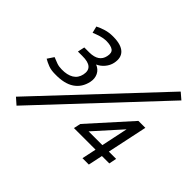

<svg xmlns="http://www.w3.org/2000/svg" viewBox="-185 -930 1194 1194"><g transform="rotate(45 412.0 -333.0)"><path d="M134 -249Q101 -249 76 -258.5Q51 -268 31 -280L59 -322Q80 -313 100 -306Q120 -299 144 -299Q193 -298 223.5 -316.5Q254 -335 262 -373Q278 -450 176 -449H137L147 -495H192Q273 -496 286 -558Q294 -593 275 -607Q256 -621 212 -621Q189 -620 166 -613Q143 -606 119 -596L108 -640Q133 -653 162 -661.5Q191 -670 223 -670H224Q227 -670 231 -670Q298 -669 327.5 -640.5Q357 -612 346 -559Q340 -531 320.5 -507.5Q301 -484 274 -472Q305 -460 318.5 -432.5Q332 -405 325 -371Q312 -310 265 -278.5Q218 -247 136 -249Q136 -249 135 -249ZM765 -725 807 -689 105 59 63 22ZM708 -410H769L713 -145H777L767 -95H702L682 0H626L646 -95H456L466 -141ZM656 -145 693 -321 535 -145Z"/></g></svg>

Font: Epunda Sans
Style: Italic
Weight: 400
Italic angle: -12.0243°
Designer: Simon Atzbach
Foundry: typofactur
Version: Version 2.204; ttfautohint (v1.8.4.7-5d5b)